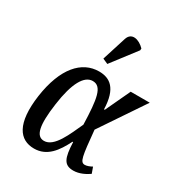

<svg xmlns="http://www.w3.org/2000/svg" viewBox="-190 -937 1002 1074"><g transform="rotate(30 310.5 -399.5)"><path d="M307 -605 428 -763 429 -775C394 -812 339 -828 322 -775L273 -620ZM188 10C272 10 318 -55 356 -131H360C364 -28 380 7 440 7C479 7 516 -13 539 -29L525 -68C511 -60 493 -53 480 -53C449 -53 445 -85 429 -251L621 -536H498L423 -376H418C414 -510 359 -546 289 -546C178 -546 91 -451 63 -257C36 -65 94 10 188 10ZM215 -55C163 -55 148 -118 169 -266C189 -410 230 -482 285 -482C345 -482 356 -408 361 -244C324 -164 281 -55 215 -55Z"/></g></svg>

Font: Noto Serif Condensed Medium
Style: Italic
Weight: 500
Width: 3
Italic angle: -12°
Designer: Monotype Design Team
Foundry: Monotype Imaging Inc.
Version: Version 2.013